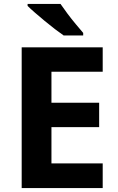

<svg xmlns="http://www.w3.org/2000/svg" viewBox="-20 -954 600 974"><path d="M501 0H90V-714H501V-590H241V-433H483V-309H241V-125H501ZM287 -934Q302 -912 322.5 -884.5Q343 -857 364.5 -831.5Q386 -806 402 -787V-774H303Q284 -787 258.5 -806.5Q233 -826 206.5 -848Q180 -870 157 -890Q134 -910 120 -924V-934Z"/></svg>

Font: Noto Sans Bassa Vah
Style: Regular
Weight: 400
Designer: Monotype Design Team
Foundry: Monotype Imaging Inc.
Version: Version 2.002